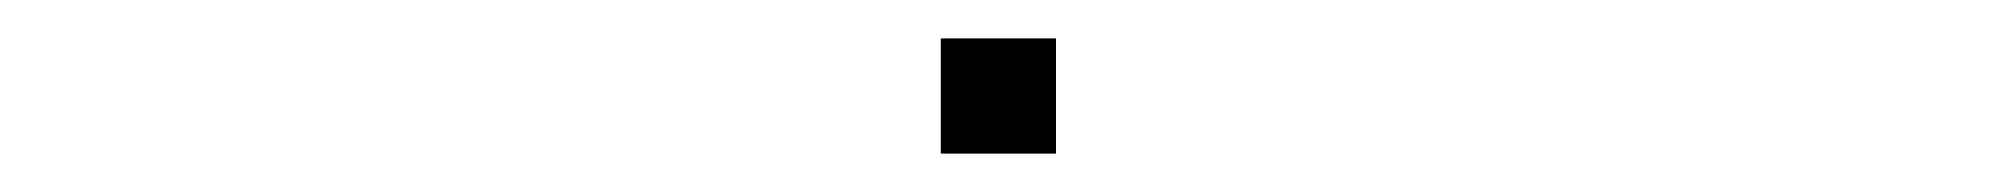

<svg xmlns="http://www.w3.org/2000/svg" viewBox="-20 -410 1040 100"><path d="M470 -330V-390H530V-330Z"/></svg>

Font: M PLUS 1 Thin Thin
Style: Regular
Weight: 250
Version: Version 1.001